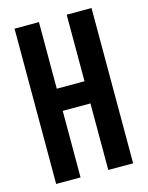

<svg xmlns="http://www.w3.org/2000/svg" viewBox="-108 -768 643 836"><g transform="rotate(-15 213.5 -350.0)"><path d="M150 0H40V-700H150V-400H275V-700H387V0H275V-300H150Z"/></g></svg>

Font: Adderley Bold
Style: Regular
Weight: 700
Designer: gorohovskiy
Version: Version 1.003 November 13, 2017